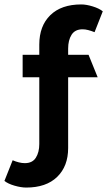

<svg xmlns="http://www.w3.org/2000/svg" viewBox="-96 -722 488 865"><path d="M211 -55Q211 27 161.5 75Q112 123 22 123Q-1 123 -30.5 114.5Q-60 106 -76 93L-39 0Q-25 6 -11 9.5Q3 13 16 13Q50 13 65.5 -11.5Q81 -36 81 -73V-374H6V-475H81V-521Q81 -605 130.5 -653.5Q180 -702 270 -702Q293 -702 322 -693Q351 -684 367 -671L330 -577Q315 -583 301.5 -586.5Q288 -590 276 -590Q242 -590 226.5 -565.5Q211 -541 211 -503V-475H303L344 -374H211Z"/></svg>

Font: Palanquin
Style: Bold
Weight: 700
Designer: Pria Ravichandran
Version: Version 1.0.4